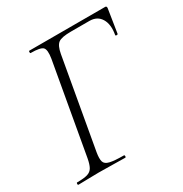

<svg xmlns="http://www.w3.org/2000/svg" viewBox="-149 -739 813 853"><g transform="rotate(-30 257.5 -312.5)"><path d="M11 0Q7 0 7 -6Q7 -12 11 -12Q46 -12 64 -17.5Q82 -23 90.5 -38.5Q99 -54 104 -82L186 -545Q193 -588 181 -600.5Q169 -613 119 -613Q116 -613 116 -619Q116 -625 119 -625H508Q516 -625 515 -615L496 -494Q495 -490 489 -490.5Q483 -491 484 -495Q493 -545 474.5 -575.5Q456 -606 416 -606H322Q273 -606 256.5 -593.5Q240 -581 233 -542L152 -84Q147 -54 151.5 -38.5Q156 -23 179 -17.5Q202 -12 250 -12Q254 -12 254 -6Q254 0 250 0Q221 0 187.5 -1Q154 -2 115 -2Q85 -2 58 -1Q31 0 11 0Z"/></g></svg>

Font: Cormorant Light
Style: Italic
Weight: 300
Italic angle: -10°
Designer: Christian Thalmann (Catharsis Fonts)
Foundry: Catharsis Fonts
Version: Version 4.000